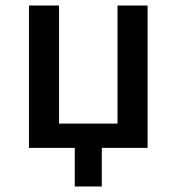

<svg xmlns="http://www.w3.org/2000/svg" viewBox="-20 -536 640 696"><path d="M85 -516H194V-88H406V-516H515V0H349V140H251V0H85Z"/></svg>

Font: IBM Plex Mono Medium
Style: Regular
Weight: 500
Monospace: yes
Designer: Mike Abbink, Paul van der Laan, Pieter van Rosmalen
Foundry: Bold Monday
Version: Version 2.3